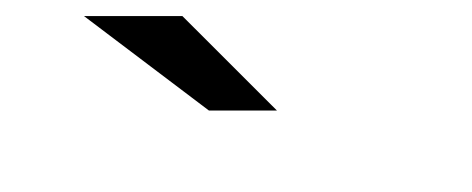

<svg xmlns="http://www.w3.org/2000/svg" viewBox="-20 -710 590 240"><path d="M326.2 -571.8 208 -689.9H85L241.2 -571.8ZM0 -490.2Z"/></svg>

Font: CodeNewRoman Nerd Font Mono
Style: Regular
Weight: 400
Monospace: yes
Designer: Sam Radian
Foundry: Code New Roman
Version: Version 2.00 November 29, 2014;Nerd Fonts 3.2.1